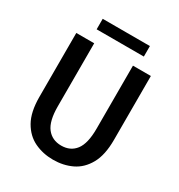

<svg xmlns="http://www.w3.org/2000/svg" viewBox="-199 -981 1048 1124"><g transform="rotate(30 325.0 -419.0)"><path d="M326 11Q257.5 11 200.2 -16.2Q143 -43.5 108.2 -104.8Q73.5 -166 73.5 -268V-700H194.5V-273.5Q194.5 -174 229.5 -129.2Q264.5 -84.5 326 -84.5Q388 -84.5 422.2 -129.2Q456.5 -174 456.5 -273.5V-700H577.5V-268Q577.5 -166 543.2 -104.8Q509 -43.5 452 -16.2Q395 11 326 11ZM166 -778V-849H485V-778Z"/></g></svg>

Font: Trispace Medium
Style: Regular
Weight: 500
Designer: Tyler Finck
Foundry: Etcetera Type Company
Version: Version 1.210; ttfautohint (v1.8.3)